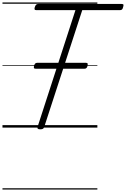

<svg xmlns="http://www.w3.org/2000/svg" viewBox="-20 -1030 1017 1550"><path d="M304 14Q277 14 283 -5L589 -948H274Q262 -948 259.5 -954Q257 -960 261 -973Q266 -987 272 -992.5Q278 -998 289 -998H962Q975 -998 976.5 -992Q978 -986 974 -973Q971 -959 965 -953.5Q959 -948 947 -948H644L337 -5Q334 5 327 9.5Q320 14 304 14ZM269 -475Q256 -475 254 -481.5Q252 -488 255 -499Q258 -510 263.5 -516.5Q269 -523 281 -523H673Q686 -523 687.5 -516Q689 -509 687 -499Q684 -488 678.5 -481.5Q673 -475 661 -475ZM0 490H766V500H0ZM0 -20H766V0H0ZM0 -505H766V-500H0ZM0 -1010H766V-1000H0Z"/></svg>

Font: Playwrite US Trad Guides
Style: Regular
Weight: 400
Designer: Veronika Burian, José Scaglione
Foundry: TypeTogether
Version: Version 1.003